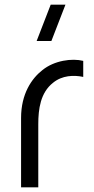

<svg xmlns="http://www.w3.org/2000/svg" viewBox="-20 -800 400 820"><path d="M70 -296.5V0H143.5V-269.5C143.5 -334 152.5 -404 206.5 -446.5C245.5 -478.5 295.5 -480 335.5 -471.5V-540C288 -552 212 -542 161 -500.5C115 -464.5 70 -399 70 -296.5ZM136.5 -625H199.5L259.5 -780H196.5Z"/></svg>

Font: Eudonet
Style: Regular
Weight: 400
Designer: Mikhail Sharanda
Foundry: Mikhail Sharanda
Version: Version 4.503;Glyphs 3.1.2 (3151)